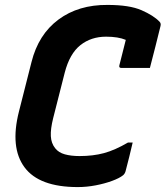

<svg xmlns="http://www.w3.org/2000/svg" viewBox="-20 -740 673 780"><path d="M296 20Q139 20 79.5 -60.5Q20 -141 57 -287L108 -488Q136 -600 217.5 -660.5Q299 -721 417 -720Q506 -720 555 -698.5Q604 -677 628 -652Q635 -645 632 -634Q623 -598 611.5 -551.5Q600 -505 589 -464H473Q462 -464 465 -475Q471 -497 476.5 -520.5Q482 -544 491 -578Q460 -591 411 -591Q350 -591 306.5 -556.5Q263 -522 243 -445L196 -260Q185 -216 186.5 -187Q188 -158 204 -138Q218 -120 243.5 -113Q269 -106 303 -106Q358 -106 402.5 -118Q447 -130 500 -161H519Q512 -130 505 -102.5Q498 -75 490 -44Q487 -34 480 -28Q465 -16 435 -5Q405 6 368.5 13Q332 20 296 20Z"/></svg>

Font: Recursive Mn Lnr St
Style: Bold Italic
Weight: 700
Italic angle: -15°
Monospace: yes
Version: Version 1.079;hotconv 1.0.112;makeotfexe 2.5.65598; ttfautoh